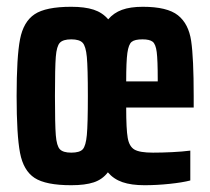

<svg xmlns="http://www.w3.org/2000/svg" viewBox="-20 -538 619 566"><path d="M551 -221H352Q352 -157 356.5 -131.5Q361 -106 376.5 -97Q392 -88 431 -88Q457 -88 487.5 -89.5Q518 -91 541 -94V-6Q518 0 480 4Q442 8 406 8Q367 8 341 -1Q315 -10 298 -30Q282 -9 256.5 -0.5Q231 8 190 8Q115 8 82 -13.5Q49 -35 39 -87.5Q29 -140 29 -255Q29 -370 39 -422Q49 -474 82 -496Q115 -518 190 -518Q230 -518 256 -509.5Q282 -501 299 -481Q315 -500 339.5 -509Q364 -518 401 -518Q473 -518 504.5 -493Q536 -468 543.5 -417.5Q551 -367 551 -255ZM239 -255Q239 -338 236 -370Q233 -402 223.5 -412Q214 -422 190 -422Q166 -422 156.5 -412Q147 -402 144.5 -370.5Q142 -339 142 -255Q142 -171 144.5 -139.5Q147 -108 156.5 -98Q166 -88 190 -88Q215 -88 224 -98Q233 -108 236 -140Q239 -172 239 -255ZM352 -298H445V-304Q445 -361 442 -384.5Q439 -408 430 -415Q421 -422 400 -422Q377 -422 368 -414.5Q359 -407 355.5 -382Q352 -357 352 -298Z"/></svg>

Font: Saira ExtraCondensed
Style: Bold
Weight: 700
Width: 2
Designer: Hector Gatti with collaboration of the Omnibus-Type team
Foundry: Omnibus-Type
Version: Version 0.072; ttfautohint (v1.8)